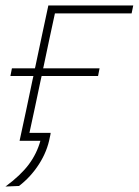

<svg xmlns="http://www.w3.org/2000/svg" viewBox="-29 -514 506 701"><path d="M-9 167Q46 126.5 75.8 86.8Q105.5 47 118.5 0H42.5Q54.5 -56.5 66 -109Q77 -161 89.5 -221L93 -236.5H9L14.5 -264.5H98.5L100 -270.5Q113 -332 124.2 -385Q135.5 -438 147.5 -494H457.5L451.5 -465H171.5Q161 -416.5 151.2 -371Q141.5 -325.5 130 -270.5L128.5 -264.5H334.5L329 -236.5H123L119.5 -221Q108 -168 98.5 -121.5Q88.5 -75 78.5 -29H156Q155.5 -25 154.8 -21Q154 -17 153 -13Q143.5 38.5 113.5 85.2Q83.5 132 40.5 165Z"/></svg>

Font: Heraclito Thin
Style: Italic
Weight: 100
Italic angle: -12°
Designer: Kostas Bartsokas (font) & Cristiano Sobral (main changes)
Foundry: Kostas Bartsokas (font) & Cristiano Sobral (main changes)
Version: Version 1.00;July 8, 2020;FontCreator 13.0.0.2655 64-bit